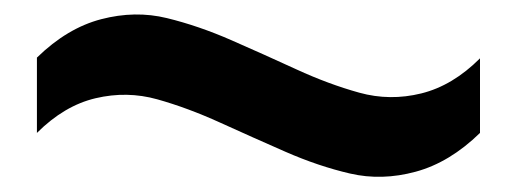

<svg xmlns="http://www.w3.org/2000/svg" viewBox="-20 -390 700 260"><path d="M30 -210V-312Q71 -352 117 -364Q163 -376 206 -365.5Q249 -355 293.5 -335.5Q338 -316 381.5 -296Q425 -276 466.5 -264.5Q508 -253 550.5 -263.5Q593 -274 630 -311V-210Q589 -170 543 -157.5Q497 -145 454 -155Q411 -165 366.5 -184.5Q322 -204 278 -224Q234 -244 193 -255.5Q152 -267 109.5 -257Q67 -247 30 -210Z"/></svg>

Font: Fivo Sans
Style: Regular
Weight: 700
Designer: Alexander Slobzheninov
Foundry: Alexander Slobzheninov
Version: 1.0